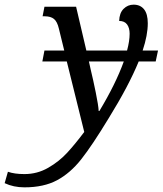

<svg xmlns="http://www.w3.org/2000/svg" viewBox="-170 -565 699 825"><path d="M499 -301H426Q383 -196 297 -57Q226 60 179 119.5Q132 179 75 209.5Q18 240 -65 240Q-112 240 -150 222L-136 173Q-108 183 -65 183Q-10 183 37 156Q84 129 118.5 91.5Q153 54 192 2L117 -301H12L21 -348H106L83 -442Q76 -472 62 -483.5Q48 -495 22 -495H13L21 -536H157L201 -348H376Q387 -389 387 -420Q387 -445 376 -460Q365 -475 342 -475Q343 -509 361 -527Q379 -545 404 -545Q433 -545 449 -525Q465 -505 465 -465Q465 -414 443 -348H509ZM362 -301H212L220 -265Q230 -224 241.5 -167.5Q253 -111 254 -88H257Q327 -204 362 -301Z"/></svg>

Font: Noto Serif Narrow
Style: Italic
Weight: 400
Width: 4
Italic angle: -12°
Designer: Monotype Design Team
Foundry: Monotype Imaging Inc.
Version: Version 1.001